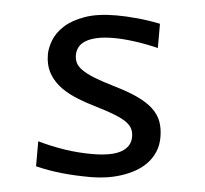

<svg xmlns="http://www.w3.org/2000/svg" viewBox="-43 -544 636 597"><g transform="rotate(5 275.0 -245.0)"><path d="M466.3 -133.8C466.3 -152 463.6 -168.3 458.3 -182.6C452.9 -196.9 444 -209.8 431.6 -221.2C419.3 -232.6 403.2 -242.9 383.3 -252.2C363.4 -261.5 339 -270.3 310.1 -278.8C283.4 -286.6 261.7 -293.9 245.1 -300.5C228.5 -307.2 215.6 -313.9 206.3 -320.6C197 -327.2 190.7 -334.1 187.3 -341.3C183.8 -348.5 182.1 -356.4 182.1 -365.2C182.1 -374 184.1 -382.2 188 -389.9C191.9 -397.5 198.3 -404.2 207.3 -409.9C216.2 -415.6 227.9 -420.1 242.4 -423.3C256.9 -426.6 274.7 -428.2 295.9 -428.2C313.5 -428.2 334.2 -426.7 358.2 -423.6C382.1 -420.5 407.4 -415.7 434.1 -409.2V-484.9C408.7 -490.1 384.3 -493.7 360.8 -495.8C337.4 -498 316.1 -499 296.9 -499C257.8 -499 225.3 -494.4 199.2 -485.1C173.2 -475.8 152.5 -464.2 137.2 -450.2C121.9 -436.2 111.1 -421.1 104.7 -404.8C98.4 -388.5 95.2 -373.5 95.2 -359.9C95.2 -339 99.1 -321 106.9 -305.7C114.7 -290.4 125.5 -277 139.2 -265.6C152.8 -254.2 169 -244.4 187.7 -236.1C206.5 -227.8 226.9 -220.4 249 -213.9C278.6 -205.1 302 -197.3 319.1 -190.4C336.2 -183.6 348.8 -177 356.9 -170.7C365.1 -164.3 370.7 -157.6 373.8 -150.6C376.9 -143.6 378.4 -135.7 378.4 -127C378.4 -106.4 368.7 -90.7 349.1 -79.6C329.6 -68.5 299.5 -63 258.8 -63C230.8 -63 202.6 -65.1 174.3 -69.3C146 -73.6 117.5 -79.8 88.9 -87.9V-9.8C115.6 -3.3 142.8 1.5 170.7 4.4C198.5 7.3 229 8.8 262.2 8.8C277.5 8.8 293.1 7.6 309.1 5.4C325 3.1 340.6 -0.5 355.7 -5.4C370.8 -10.3 385.1 -16.4 398.4 -23.9C411.8 -31.4 423.5 -40.4 433.6 -51C443.7 -61.6 451.7 -73.7 457.5 -87.4C463.4 -101.1 466.3 -116.5 466.3 -133.8Z"/></g></svg>

Font: CodeNewRoman Nerd Font Mono
Style: Regular
Weight: 400
Monospace: yes
Designer: Sam Radian
Foundry: Code New Roman
Version: Version 2.00 November 29, 2014;Nerd Fonts 3.2.1